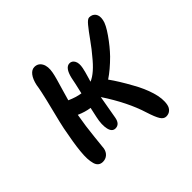

<svg xmlns="http://www.w3.org/2000/svg" viewBox="-147 -633 839 839"><g transform="rotate(-45 273.0 -213.5)"><path d="M90.8 11.2Q78.1 11.2 69.6 4.6Q61 -2 57.1 -15.6Q53.2 -29.3 52.2 -47.6Q51.3 -65.9 54 -92.3Q56.6 -118.7 61.3 -147Q65.9 -175.3 73.2 -212.9Q78.1 -237.8 94 -300.5Q109.9 -363.3 116.2 -394Q121.1 -417 123 -431.2Q129.4 -460.9 142.3 -477.5Q155.3 -494.1 171.9 -494.1Q194.8 -494.1 206.1 -473.9Q217.3 -453.6 210.9 -419.9Q208.5 -406.2 202.4 -384.8Q196.3 -363.3 187 -332Q177.7 -300.8 173.8 -286.1Q208 -271 235.8 -267.1Q249.5 -325.7 252.9 -345.2Q265.1 -397 292 -397Q307.1 -397 315.2 -382.1Q323.2 -367.2 317.9 -340.8Q315.9 -331.1 313 -320.1Q310.1 -309.1 305.9 -295.2Q301.8 -281.2 299.8 -274.9Q337.9 -290.5 383.8 -348.1Q401.9 -368.7 427 -403.8Q452.1 -439 468.3 -458.5Q484.4 -478 494.1 -478Q513.7 -478 523.7 -464.4Q533.7 -450.7 528.8 -426.8Q524.9 -404.3 496.3 -363.5Q467.8 -322.8 438 -292Q397 -251 360.8 -227.1Q388.7 -188.5 420.9 -129.9Q445.8 -86.4 459 -43Q472.2 0.5 465.8 33.2Q462.9 48.3 452.6 57.6Q442.4 66.9 426.8 66.9Q411.6 66.9 401.1 50Q390.6 33.2 377.9 -6.8Q350.6 -95.2 284.2 -195.8Q268.6 -104.5 265.1 -86.9Q258.8 -53.2 232.9 -53.2Q212.4 -53.2 206.3 -80.1Q200.2 -106.9 209 -147Q213.4 -168 219.2 -193.8Q189.9 -197.8 158.2 -211.9Q147.5 -152.3 141.4 -90.3Q135.3 -28.3 134.8 -26.9Q131.3 -9.3 119.4 1Q107.4 11.2 90.8 11.2Z"/></g></svg>

Font: Shantell Sans Irregular Bouncy
Style: Italic
Weight: 400
Italic angle: -11.31°
Designer: Stephen Nixon, Anya Danilova, Shantell Martin
Foundry: Arrow Type
Version: Version 1.006;[9816181b4]